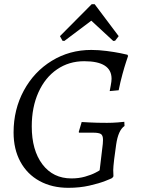

<svg xmlns="http://www.w3.org/2000/svg" viewBox="-20 -887 680 919"><path d="M575 -304 576 -284Q546 -264 536 -195Q531 -163 526.5 -125Q522 -87 522 -73L523 -43L517 -35Q517 -34 485.5 -21.5Q454 -9 407.5 1.5Q361 12 307 12Q229 12 169.5 -20.5Q110 -53 77.5 -113Q45 -173 45 -253Q45 -363 94 -453.5Q143 -544 228 -596Q313 -648 417 -648Q452 -648 490.5 -643Q529 -638 556 -632.5Q583 -627 590 -625L593 -619Q591 -613 583.5 -590.5Q576 -568 566 -531.5Q556 -495 548 -455L505 -451Q506 -457 510 -477.5Q514 -498 514 -510Q514 -594 383 -594Q310 -594 253 -555Q196 -516 164 -445Q132 -374 132 -282Q132 -168 183 -100.5Q234 -33 322 -33Q357 -33 387 -41.5Q417 -50 437 -60.5Q457 -71 457 -72L472 -198Q473 -206 473 -218Q473 -239 463 -245.5Q453 -252 425 -252H358L357 -256L371 -303Q372 -303 407.5 -301Q443 -299 492 -299Q518 -299 543 -301Q568 -303 575 -304ZM419 -867H433L548 -714L531 -692L522 -691L417 -788L288 -691L279 -692L267 -714Z"/></svg>

Font: Alegreya SC
Style: Italic
Weight: 400
Italic angle: -7°
Designer: Juan Pablo del Peral
Foundry: Huerta Tipografica
Version: Version 2.007; ttfautohint (v1.6)